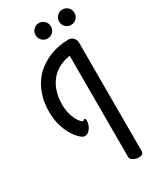

<svg xmlns="http://www.w3.org/2000/svg" viewBox="-221 -921 839 1017"><g transform="rotate(-30 198.5 -413.0)"><path d="M338.9 4.9Q338.9 17.6 330.6 22.7Q322.3 27.8 311 27.8Q302.2 27.8 293.5 25.4Q284.7 22.9 277.6 19Q270.5 15.1 265.9 10Q261.2 4.9 261.2 -1V-622.1Q227.5 -617.7 197.5 -603Q167.5 -588.4 145.3 -563Q123 -537.6 110.1 -501.5Q97.2 -465.3 97.2 -418Q97.2 -387.7 103.5 -363.5Q109.9 -339.4 118.7 -322.5Q127.4 -305.7 136.2 -296.4Q145 -287.1 149.9 -287.1Q153.8 -287.1 155.5 -290.5Q157.2 -293.9 161.1 -293.9Q165 -293.9 166.5 -289.1Q168 -284.2 168 -278.8Q168 -263.2 161.6 -248.8Q155.3 -234.4 145.8 -225.3Q136.2 -216.3 124.5 -213.9Q112.8 -211.4 102.1 -219.2Q88.9 -228 74 -246.1Q59.1 -264.2 46.6 -289.8Q34.2 -315.4 26.1 -347.7Q18.1 -379.9 18.1 -418Q18.1 -470.7 30.8 -512.5Q43.5 -554.2 64.7 -585.4Q85.9 -616.7 114.3 -638.7Q142.6 -660.6 173.8 -674.3Q205.1 -688 237.3 -694.1Q269.5 -700.2 298.8 -700.2Q306.6 -700.2 314 -697Q321.3 -693.8 326.7 -688.2Q332 -682.6 335.4 -674.8Q338.9 -667 338.9 -658.2ZM159.2 -806.6Q159.2 -826.7 172.9 -840.3Q186.5 -854 206.1 -854Q225.6 -854 239.3 -840.3Q252.9 -826.7 252.9 -806.6Q252.9 -787.1 239.3 -773.4Q225.6 -759.8 206.1 -759.8Q186.5 -759.8 172.9 -773.4Q159.2 -787.1 159.2 -806.6ZM303.2 -806.6Q303.2 -826.7 316.9 -840.3Q330.6 -854 350.1 -854Q369.6 -854 383.3 -840.3Q397 -826.7 397 -806.6Q397 -787.1 383.3 -773.4Q369.6 -759.8 350.1 -759.8Q330.6 -759.8 316.9 -773.4Q303.2 -787.1 303.2 -806.6Z"/></g></svg>

Font: Grand Hotel
Style: Regular
Weight: 400
Designer: Brian J. Bonislawsky & Jim Lyles for Astigmatic (AOETI)
Foundry: Astigmatic (AOETI)
Version: Version 001.000